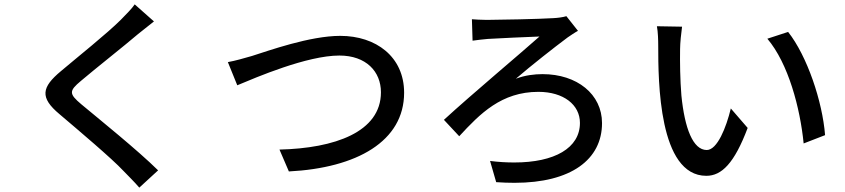

<svg xmlns="http://www.w3.org/2000/svg" viewBox="-20 -794 3864 878"><path d="M596 -774C583 -754 555 -727 533 -704C469 -640 332 -531 259 -469C170 -395 161 -348 252 -272C339 -198 492 -69 544 -13C567 11 594 37 617 64L703 -15C610 -107 431 -251 352 -317C295 -365 295 -378 350 -424C417 -481 548 -584 611 -638C630 -652 660 -678 684 -696Z M1022 -510 1065 -404C1151 -440 1384 -540 1532 -540C1654 -540 1722 -467 1722 -372C1722 -190 1510 -116 1258 -110L1301 -10C1612 -26 1828 -148 1828 -370C1828 -535 1699 -630 1536 -630C1397 -630 1208 -562 1132 -538C1097 -528 1056 -516 1022 -510Z M2138 -706 2141 -608C2162 -611 2188 -614 2211 -616C2257 -619 2392 -625 2447 -627C2369 -557 2135 -361 2010 -246L2080 -171C2175 -274 2273 -374 2442 -374C2557 -374 2632 -315 2632 -232C2632 -117 2516 -51 2332 -51C2297 -51 2260 -53 2221 -58L2249 39C2278 41 2306 42 2333 42C2592 42 2733 -65 2733 -231C2733 -363 2619 -455 2461 -455C2424 -455 2381 -450 2339 -434C2410 -495 2513 -576 2576 -623C2588 -631 2608 -645 2623 -653L2570 -720C2554 -715 2530 -712 2510 -711C2449 -707 2256 -703 2206 -703C2178 -703 2155 -705 2138 -706Z M3099 -672 2984 -674C2989 -648 2990 -609 2990 -585C2990 -423 2992 10 3210 10C3280 10 3338 -47 3399 -209L3322 -298C3301 -211 3260 -108 3212 -108C3149 -108 3111 -207 3096 -357C3090 -430 3089 -511 3090 -570C3090 -596 3095 -644 3099 -672ZM3584 -648 3489 -617C3585 -504 3639 -300 3655 -138L3753 -176C3741 -330 3671 -538 3584 -648Z"/></svg>

Font: Kinto Sans Med
Style: Regular
Weight: 500
Designer: Authors: Ryoko NISHIZUKA  (kana & ideographs); Paul D. Hunt (Latin, Greek & Cyrillic); Wenlong ZHANG  (bopomofo); Sandol
Foundry: Adobe Systems Incorporated, ookami Inc.
Version: Version 0.001